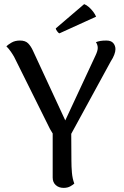

<svg xmlns="http://www.w3.org/2000/svg" viewBox="-20 -901 601 933"><path d="M276 -229Q261 -229 251.5 -236Q242 -243 235 -254Q228 -265 223 -274L49 -624Q43 -635 33 -649.5Q23 -664 11 -676Q19 -684 36 -694Q53 -704 77 -704Q103 -704 116.5 -690.5Q130 -677 140 -655L312 -284L274 -266L444 -631Q455 -654 455 -668Q455 -676 452.5 -683.5Q450 -691 446 -696Q456 -700 467.5 -702Q479 -704 497 -704Q520 -704 530.5 -691.5Q541 -679 541 -662Q541 -650 535 -634.5Q529 -619 519 -604L322 -243ZM326 -283 327 -120Q327 -91 329.5 -62Q332 -33 341 -9Q335 -3 321.5 4.5Q308 12 289 12Q266 12 251 -1.5Q236 -15 236 -38V-269ZM447 -820 269 -739Q263 -741 257 -750Q251 -759 251 -763L389 -881Q400 -877 411.5 -867Q423 -857 432.5 -844.5Q442 -832 447 -820Z"/></svg>

Font: Arima Medium
Style: Regular
Weight: 500
Designer: Joana Correia and Natanael Gama
Foundry: NDISCOVER
Version: Version 1.101;gftools[0.9.23]